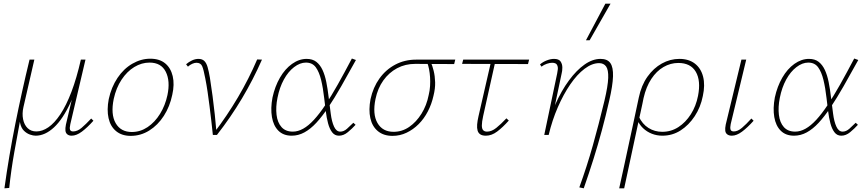

<svg xmlns="http://www.w3.org/2000/svg" viewBox="-20 -731 4701 1040"><path d="M4 289Q28 115 63 -60Q98 -235 140 -408H166L107 -151Q99 -116 105 -85.5Q111 -55 129.5 -37Q148 -19 177 -19Q209 -19 242 -41.5Q275 -64 307 -112Q339 -160 367 -233.5Q395 -307 418 -408H436Q405 -269 363 -177.5Q321 -86 272.5 -41Q224 4 173 4Q160 4 142.5 -2Q125 -8 110 -22.5Q95 -37 89 -64Q83 -91 90 -132L92 -95Q75 -5 57.5 93Q40 191 30 287ZM368 4Q354 4 345 -3Q336 -10 334.5 -23Q333 -36 337 -56L420 -408H443L361 -59Q356 -37 359.5 -28Q363 -19 376 -19Q399 -19 422 -38.5Q445 -58 474 -89L486 -77Q453 -40 423.5 -18Q394 4 368 4Z M688 5Q640 5 609 -20.5Q578 -46 568 -91Q558 -136 569 -194Q583 -259 616.5 -309Q650 -359 697 -386Q744 -413 794 -413Q844 -413 874.5 -388Q905 -363 915.5 -318.5Q926 -274 913 -217Q900 -154 867.5 -103.5Q835 -53 788.5 -24Q742 5 688 5ZM694 -16Q740 -16 779.5 -42.5Q819 -69 847 -114.5Q875 -160 887 -216Q903 -292 878 -342Q853 -392 790 -392Q747 -392 707.5 -368Q668 -344 638.5 -299.5Q609 -255 596 -195Q579 -112 606.5 -64Q634 -16 694 -16Z M1133 0Q1129 -38 1124.5 -77.5Q1120 -117 1115 -156Q1110 -195 1104.5 -233Q1099 -271 1092 -306Q1083 -354 1075 -372.5Q1067 -391 1044 -391Q1034 -391 1021.5 -385.5Q1009 -380 998 -370L988 -383Q1003 -396 1020.5 -404Q1038 -412 1055 -412Q1075 -412 1086.5 -401Q1098 -390 1104.5 -367.5Q1111 -345 1117 -310Q1125 -260 1131.5 -210Q1138 -160 1143.5 -110Q1149 -60 1153 -10L1139 -11Q1210 -104 1269 -204Q1328 -304 1373 -409L1399 -408Q1351 -299 1290.5 -197.5Q1230 -96 1155 0Z M1560 4Q1515 4 1488 -23Q1461 -50 1453 -97Q1445 -144 1456 -203Q1469 -263 1496.5 -310.5Q1524 -358 1562 -385Q1600 -412 1641 -412Q1673 -412 1693.5 -396Q1714 -380 1727 -352Q1740 -324 1747.5 -286.5Q1755 -249 1760 -206Q1766 -159 1771.5 -115.5Q1777 -72 1789.5 -45Q1802 -18 1823 -18Q1842 -18 1859.5 -33.5Q1877 -49 1894 -66L1906 -55Q1887 -34 1864 -15Q1841 4 1816 4Q1793 4 1779 -14.5Q1765 -33 1757 -63Q1749 -93 1744.5 -129.5Q1740 -166 1736 -200Q1730 -254 1719.5 -297.5Q1709 -341 1690.5 -366.5Q1672 -392 1637 -392Q1605 -392 1573 -367.5Q1541 -343 1517.5 -300Q1494 -257 1483 -201Q1473 -151 1478 -109Q1483 -67 1505 -42.5Q1527 -18 1566 -18Q1594 -18 1622.5 -34Q1651 -50 1680.5 -82Q1710 -114 1742 -162Q1774 -210 1809.5 -273Q1845 -336 1886 -414L1908 -406Q1865 -328 1828.5 -264Q1792 -200 1758.5 -150Q1725 -100 1693.5 -66Q1662 -32 1629 -14Q1596 4 1560 4Z M2106 5Q2058 5 2027 -20.5Q1996 -46 1986 -91Q1976 -136 1987 -194Q2001 -258 2035.5 -306Q2070 -354 2121 -381Q2172 -408 2234 -408H2446L2440 -384Q2377 -384 2319.5 -384.5Q2262 -385 2229 -385Q2175 -385 2131 -361.5Q2087 -338 2056.5 -295.5Q2026 -253 2014 -195Q1997 -113 2024.5 -65Q2052 -17 2112 -17Q2158 -17 2196.5 -43.5Q2235 -70 2263 -115Q2291 -160 2302 -216Q2308 -240 2309.5 -265Q2311 -290 2309.5 -313Q2308 -336 2304 -356.5Q2300 -377 2294 -392L2312 -398Q2322 -376 2329 -347.5Q2336 -319 2337 -285.5Q2338 -252 2328 -212Q2318 -167 2297.5 -127.5Q2277 -88 2247.5 -58.5Q2218 -29 2182 -12Q2146 5 2106 5Z M2612 4Q2593 4 2582 -3Q2571 -10 2567 -23.5Q2563 -37 2564.5 -56.5Q2566 -76 2572 -102L2642 -407H2665L2597 -102Q2590 -70 2590 -51.5Q2590 -33 2597.5 -25.5Q2605 -18 2618 -18Q2643 -18 2668.5 -38.5Q2694 -59 2723 -90L2736 -78Q2703 -41 2673 -18.5Q2643 4 2612 4ZM2483 -385 2489 -408H2846L2840 -384Z M3118 284Q3139 226 3157 170Q3175 114 3191 57.5Q3207 1 3222.5 -59Q3238 -119 3254 -185Q3273 -265 3274.5 -309Q3276 -353 3263 -371Q3250 -389 3225 -389Q3187 -389 3146.5 -358.5Q3106 -328 3069 -274Q3032 -220 3001.5 -150Q2971 -80 2952 0H2932Q2954 -89 2987.5 -164.5Q3021 -240 3062 -295.5Q3103 -351 3146.5 -381.5Q3190 -412 3233 -412Q3270 -412 3286 -389.5Q3302 -367 3300.5 -317.5Q3299 -268 3280 -186Q3261 -102 3240 -24.5Q3219 53 3195 129.5Q3171 206 3142 289ZM2928 0 2998 -333Q3000 -342 3001.5 -355.5Q3003 -369 2997 -380Q2991 -391 2970 -391Q2958 -391 2942 -385.5Q2926 -380 2913 -370L2905 -382Q2921 -396 2942 -404Q2963 -412 2981 -412Q3007 -412 3016.5 -398Q3026 -384 3026 -365Q3026 -346 3022 -332L2952 0ZM3154 -513 3259 -711H3287L3174 -513Z M3334 289Q3348 226 3360.5 168Q3373 110 3385.5 52Q3398 -6 3411.5 -68.5Q3425 -131 3440 -202Q3454 -269 3487 -315.5Q3520 -362 3565 -387Q3610 -412 3660 -412Q3711 -412 3744 -386.5Q3777 -361 3788.5 -315.5Q3800 -270 3787 -211Q3775 -150 3743 -101.5Q3711 -53 3666.5 -24.5Q3622 4 3568 4Q3538 4 3511 -6.5Q3484 -17 3463 -37Q3442 -57 3430 -86L3440 -100Q3459 -59 3492.5 -38Q3526 -17 3567 -17Q3615 -17 3654.5 -42.5Q3694 -68 3722 -112Q3750 -156 3761 -212Q3777 -294 3749 -342Q3721 -390 3654 -390Q3612 -390 3574 -368Q3536 -346 3508 -303.5Q3480 -261 3466 -200Q3463 -184 3459.5 -168Q3456 -152 3450 -124Q3444 -96 3433 -46.5Q3422 3 3405 84Q3388 165 3361 289Z M3944 4Q3929 4 3919.5 -3Q3910 -10 3908.5 -23Q3907 -36 3911 -56L3996 -408H4022L3938 -59Q3934 -40 3937 -29.5Q3940 -19 3955 -19Q3976 -19 3999 -38.5Q4022 -58 4050 -89L4062 -77Q4029 -40 3999.5 -18Q3970 4 3944 4Z M4281 4Q4236 4 4209 -23Q4182 -50 4174 -97Q4166 -144 4177 -203Q4190 -263 4217.5 -310.5Q4245 -358 4283 -385Q4321 -412 4362 -412Q4394 -412 4414.5 -396Q4435 -380 4448 -352Q4461 -324 4468.5 -286.5Q4476 -249 4481 -206Q4487 -159 4492.5 -115.5Q4498 -72 4510.5 -45Q4523 -18 4544 -18Q4563 -18 4580.5 -33.5Q4598 -49 4615 -66L4627 -55Q4608 -34 4585 -15Q4562 4 4537 4Q4514 4 4500 -14.5Q4486 -33 4478 -63Q4470 -93 4465.5 -129.5Q4461 -166 4457 -200Q4451 -254 4440.5 -297.5Q4430 -341 4411.5 -366.5Q4393 -392 4358 -392Q4326 -392 4294 -367.5Q4262 -343 4238.5 -300Q4215 -257 4204 -201Q4194 -151 4199 -109Q4204 -67 4226 -42.5Q4248 -18 4287 -18Q4315 -18 4343.5 -34Q4372 -50 4401.5 -82Q4431 -114 4463 -162Q4495 -210 4530.5 -273Q4566 -336 4607 -414L4629 -406Q4586 -328 4549.5 -264Q4513 -200 4479.5 -150Q4446 -100 4414.5 -66Q4383 -32 4350 -14Q4317 4 4281 4Z"/></svg>

Font: Ysabeau Office Thin
Style: Italic
Weight: 250
Italic angle: -12°
Designer: Christian Thalmann (Catharsis Fonts)
Version: Version 2.001;gftools[0.9.30]; featfreeze: tnum,lnum,ss02